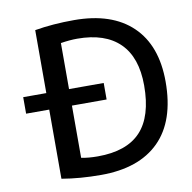

<svg xmlns="http://www.w3.org/2000/svg" viewBox="-83 -823 917 916"><g transform="rotate(-10 376.0 -365.0)"><path d="M32 -340V-420H144V-725Q232 -740 334 -740Q517 -740 615.5 -645.5Q714 -551 714 -375Q714 -185 616 -87.5Q518 10 334 10Q232 10 144 -5V-340ZM254 -420H422V-340H254V-87Q289 -80 334 -80Q474 -80 542 -152.5Q610 -225 610 -375Q610 -511 539.5 -580.5Q469 -650 334 -650Q298 -650 254 -643Z"/></g></svg>

Font: M PLUS 1p Medium
Style: Regular
Weight: 500
Version: Version 1.062